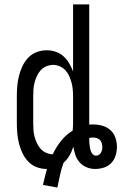

<svg xmlns="http://www.w3.org/2000/svg" viewBox="-20 -755 548 867"><path d="M239 92 174 80Q178 62 182.5 44Q187 26 192 8H191Q167 8 145 -0.5Q123 -9 107 -26Q91 -43 81 -64.5Q71 -86 65.5 -108Q60 -130 58 -153.5Q56 -177 56 -200V-320Q56 -343 58 -366.5Q60 -390 65.5 -412Q71 -434 81 -455.5Q91 -477 107 -494Q123 -511 145 -519.5Q167 -528 191 -528Q211 -528 231 -521.5Q251 -515 266.5 -501Q282 -487 292.5 -469Q303 -451 310 -432V-735H383V-192Q387 -193 391.5 -193Q396 -193 400 -193Q421 -193 441.5 -187.5Q462 -182 478 -168Q494 -154 501 -133.5Q508 -113 508 -92Q508 -72 502 -52.5Q496 -33 482 -18.5Q468 -4 448.5 2Q429 8 409 8Q390 8 371.5 0.5Q353 -7 340 -21.5Q327 -36 320.5 -55Q314 -74 311 -93Q305 -72 294 -53Q283 -34 267 -20Q257 7 251 35.5Q245 64 239 92ZM218 -58Q233 -90 255.5 -118.5Q278 -147 308 -165Q309 -174 309.5 -182.5Q310 -191 310 -200V-320Q310 -336 308.5 -351.5Q307 -367 303 -382Q299 -397 292.5 -411.5Q286 -426 275.5 -437.5Q265 -449 250 -455.5Q235 -462 220 -462Q204 -462 189 -455.5Q174 -449 163.5 -437.5Q153 -426 146.5 -411.5Q140 -397 136 -382Q132 -367 131 -351.5Q130 -336 130 -320V-200Q130 -184 131 -168.5Q132 -153 136 -138Q140 -123 146.5 -109Q153 -95 163 -83.5Q173 -72 187.5 -65.5Q202 -59 218 -58ZM413 -52Q420 -52 426 -55.5Q432 -59 435.5 -65Q439 -71 440.5 -77.5Q442 -84 442 -91Q442 -100 439.5 -108.5Q437 -117 431 -123Q425 -129 416.5 -131.5Q408 -134 400 -134Q396 -134 391.5 -133.5Q387 -133 383 -132V-125Q383 -117 383.5 -110Q384 -103 385 -96Q386 -89 387.5 -82Q389 -75 392 -68.5Q395 -62 400.5 -57Q406 -52 413 -52Z"/></svg>

Font: Moesevka
Style: Regular
Weight: 400
Monospace: yes
Designer: Belleve Invis
Foundry: Belleve Invis
Version: Version 32.5.0; ttfautohint (v1.8.4)